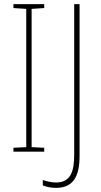

<svg xmlns="http://www.w3.org/2000/svg" viewBox="-20 -734 488 929"><path d="M194 0V-19L133 -22V-691L194 -695V-714H45V-695L107 -691V-22L45 -19V0ZM251 175C335 175 365 119 365 20V-714H339V15C339 97 321 149 251 149C228 149 206 143 187 137V163C204 170 226 175 251 175Z"/></svg>

Font: Noto Sans Condensed Thin
Style: Regular
Weight: 100
Width: 3
Designer: Monotype Design Team
Foundry: Monotype Imaging Inc.
Version: Version 2.013